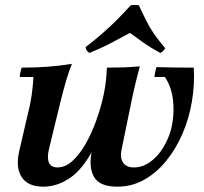

<svg xmlns="http://www.w3.org/2000/svg" viewBox="-20 -722 807 758"><path d="M389 -347H419Q390 -212 348 -132.5Q306 -53 255.5 -19Q205 15 151 15Q90 15 65.5 -23Q41 -61 56 -126L89 -268Q99 -306 104.5 -343Q110 -380 112 -418H58Q58 -425 60.5 -436.5Q63 -448 66 -455Q120 -455 167.5 -458.5Q215 -462 264 -470Q254 -447 243 -410Q232 -373 222.5 -335Q213 -297 206 -268L173 -132Q165 -98 173.5 -79.5Q182 -61 207 -61Q238 -61 266 -86.5Q294 -112 317.5 -153Q341 -194 359.5 -245Q378 -296 389 -347ZM745 -455Q749 -388 737.5 -320.5Q726 -253 700 -193Q674 -133 635.5 -86Q597 -39 548.5 -12Q500 15 443 15Q373 15 351 -24Q329 -63 343 -129L389 -347Q395 -375 398 -401.5Q401 -428 402 -455Q436 -455 467.5 -456Q499 -457 532 -460Q523 -427 516.5 -400Q510 -373 504 -346L460 -132Q453 -99 466 -80Q479 -61 509 -61Q548 -61 583.5 -91Q619 -121 642 -173.5Q665 -226 665 -292Q665 -330 656.5 -361.5Q648 -393 631 -418H590Q590 -425 592.5 -437Q595 -449 598 -457Q633 -456 670.5 -455.5Q708 -455 745 -455ZM333 -513Q326 -518 322.5 -522.5Q319 -527 318 -536Q358 -567 387.5 -593Q417 -619 442.5 -644.5Q468 -670 496 -701Q512 -704 528 -701Q544 -667 557 -641Q570 -615 587 -590Q604 -565 632 -532Q626 -519 613 -513Q574 -534 550 -551Q526 -568 493 -592Q462 -576 439.5 -563.5Q417 -551 393 -539.5Q369 -528 333 -513Z"/></svg>

Font: Poltawski Nowy SemiBold
Style: Italic
Weight: 600
Italic angle: -12°
Version: Version 1.001;gftools[0.9.25]